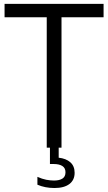

<svg xmlns="http://www.w3.org/2000/svg" viewBox="-20 -760 556 988"><path d="M220.5 0V-671H3.5V-740H513V-671H296.5V0ZM260.5 207.5Q212 207.5 172.5 190.5V150Q197 161 218 165Q239 169 258 169Q285.5 169 301.2 159Q317 149 317 126.5Q317 104.5 300.8 94.2Q284.5 84 256.5 84H237V-10H282V51.5Q319.5 55.5 341.8 75Q364 94.5 364 129Q364 166.5 337 187Q310 207.5 260.5 207.5Z"/></svg>

Font: Encode Sans Condensed Condensed
Style: Regular
Weight: 400
Width: 3
Designer: Multiple Designers
Foundry: Impallari Type
Version: Version 3.000; ttfautohint (v1.8.3) -l 8 -r 50 -G 200 -x 14 